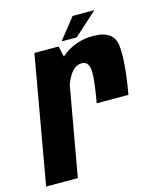

<svg xmlns="http://www.w3.org/2000/svg" viewBox="-134 -790 715 867"><g transform="rotate(-15 223.0 -356.5)"><path d="M291.5 -303.9H439.8Q466 -453.8 458.2 -527.9Q450.4 -602 353.4 -602Q274.5 -602 214.2 -555.9Q153.9 -509.8 138.5 -422.2L191.7 -399.8Q198.6 -434.7 220.6 -465.5Q242.6 -496.3 273.3 -496.3Q300.3 -496.3 307 -463Q313.7 -429.8 291.5 -303.9ZM-26.5 0H121.7L211.8 -507.5L191.6 -596.4H78.5ZM210.5 -615H281.3L390.4 -713.2H288.4Z"/></g></svg>

Font: Anybody Thin Condensed
Style: Italic
Weight: 100
Width: 3
Italic angle: -10°
Version: Version 1.113;gftools[0.9.25]